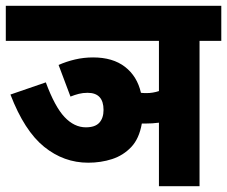

<svg xmlns="http://www.w3.org/2000/svg" viewBox="-20 -642 783 662"><path d="M182 -418Q209 -430 239 -437Q269 -444 301 -444Q369 -444 411 -411.5Q453 -379 466 -322Q474 -321 485 -321Q507 -321 528 -328V-501H0V-622H743V-501H668V0H528V-219Q506 -216 480 -216Q474 -216 469 -216Q460 -164 432.5 -135Q405 -106 366.5 -93.5Q328 -81 284 -81Q200 -81 132 -136Q64 -191 16 -316L138 -358Q169 -274 202.5 -238.5Q236 -203 276 -203Q308 -203 322.5 -219Q337 -235 337 -263Q337 -322 282 -322Q266 -322 252 -318.5Q238 -315 223 -309Z"/></svg>

Font: Noto Sans Condensed ExtraBold
Style: Italic
Weight: 800
Width: 3
Italic angle: -12°
Designer: Monotype Design Team
Foundry: Monotype Imaging Inc.
Version: Version 2.013; ttfautohint (v1.8.4.7-5d5b)